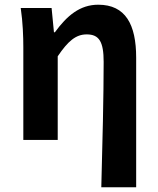

<svg xmlns="http://www.w3.org/2000/svg" viewBox="-20 -594 671 815"><path d="M410 201H558V-349C558 -490 513 -574 397 -574C319 -574 264 -527 213 -457H209L199 -560H68C77 -499 79 -437 79 -393V0H225V-355C269 -420 302 -448 348 -448C401 -448 420 -417 420 -331C420 -193 415 24 410 201Z"/></svg>

Font: Noto Sans Mono CJK JP Bold
Style: Regular
Weight: 700
Designer: Ryoko NISHIZUKA (kana & ideographs); Paul D. Hunt (Latin, Greek & Cyrillic); Wenlong ZHANG (bopomofo); Sandoll Communica
Foundry: Adobe Systems Incorporated
Version: Version 1.004;PS 1.004;hotconv 1.0.82;makeotf.lib2.5.63406